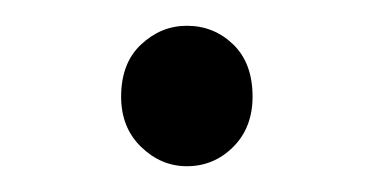

<svg xmlns="http://www.w3.org/2000/svg" viewBox="-20 -116 290 149"><path d="M125 13Q105 13 89.5 -2Q74 -17 74 -41Q74 -67 89.5 -81.5Q105 -96 125 -96Q146 -96 161 -81.5Q176 -67 176 -41Q176 -17 161 -2Q146 13 125 13Z"/></svg>

Font: Noto Sans HK Thin Light
Style: Regular
Weight: 300
Version: Version 2.004-H2;hotconv 1.0.118;makeotfexe 2.5.65603